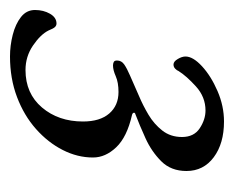

<svg xmlns="http://www.w3.org/2000/svg" viewBox="-96 -392 468 384"><g transform="rotate(90 138.0 -200.0)"><path d="M59 14Q37 14 15.5 8.5Q-6 3 -20 -8Q-34 -19 -34 -36Q-34 -53 -26.5 -66Q-19 -79 -7 -79Q-3 -79 0 -76Q3 -73 7 -63Q15 -47 37 -32Q59 -17 86 -17Q133 -17 161 -50Q189 -83 189 -132Q189 -166 173 -184.5Q157 -203 130 -203Q111 -203 98.5 -197.5Q86 -192 77 -192Q73 -192 70 -193.5Q67 -195 67 -200Q67 -209 75 -214.5Q83 -220 97 -226L138 -244Q157 -252 175.5 -263Q194 -274 207 -290.5Q220 -307 220 -330Q220 -354 202.5 -365.5Q185 -377 167 -377Q140 -377 119 -358Q98 -339 88 -323Q87 -320 83.5 -316.5Q80 -313 75 -313Q69 -313 64 -321.5Q59 -330 59 -337Q59 -352 78.5 -370Q98 -388 128 -401Q158 -414 189 -414Q233 -414 260.5 -393.5Q288 -373 288 -339Q288 -308 268.5 -288.5Q249 -269 222.5 -257Q196 -245 175 -237Q171 -236 171.5 -233.5Q172 -231 176 -230Q220 -220 240.5 -198.5Q261 -177 261 -152Q261 -121 246 -91.5Q231 -62 204 -38Q177 -14 140 0Q103 14 59 14Z"/></g></svg>

Font: EB Garamond
Style: Italic
Weight: 400
Italic angle: -17.2°
Designer: Georg Duffner and Octavio Pardo
Foundry: Georg Duffner
Version: Version 1.001